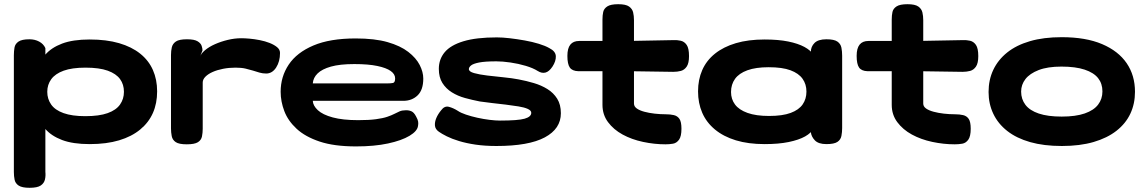

<svg xmlns="http://www.w3.org/2000/svg" viewBox="-20 -678 5450 914"><path d="M407 8Q327 8 275.5 -11.5Q224 -31 195 -65Q166 -99 154.5 -146Q143 -193 143 -247Q143 -296 154.5 -339.5Q166 -383 195 -417Q224 -451 275.5 -470.5Q327 -490 407 -490Q487 -490 547 -472.5Q607 -455 647.5 -422.5Q688 -390 708 -344.5Q728 -299 728 -243Q728 -186 708 -140.5Q688 -95 647.5 -61.5Q607 -28 547 -10Q487 8 407 8ZM121 216Q85 216 69 205.5Q53 195 49.5 177.5Q46 160 46 141V-415Q46 -434 49 -451.5Q52 -469 68 -480Q84 -491 120 -491Q146 -491 166.5 -480Q187 -469 196 -449V140Q198 159 194 176.5Q190 194 174 205Q158 216 121 216ZM386 -125Q452 -125 492.5 -139.5Q533 -154 551.5 -180.5Q570 -207 570 -241Q570 -276 551.5 -301.5Q533 -327 493 -341.5Q453 -356 387 -356Q323 -356 283 -341.5Q243 -327 224 -301Q205 -275 205 -241Q205 -207 223.5 -180.5Q242 -154 282.5 -139.5Q323 -125 386 -125Z M869 9Q832 9 816.5 -1.5Q801 -12 797.5 -30Q794 -48 794 -67V-416Q794 -436 798 -453Q802 -470 817.5 -480.5Q833 -491 870 -491Q905 -491 920.5 -481.5Q936 -472 940 -459.5Q944 -447 944 -438L932 -408Q937 -423 956 -439Q975 -455 1003 -467.5Q1031 -480 1064 -488Q1097 -496 1129 -496Q1145 -496 1168 -494Q1191 -492 1216.5 -487Q1242 -482 1263.5 -473.5Q1285 -465 1299 -453.5Q1313 -442 1313 -426Q1313 -385 1294.5 -356.5Q1276 -328 1247 -328Q1230 -328 1215 -332.5Q1200 -337 1184 -342Q1168 -347 1148.5 -351.5Q1129 -356 1101 -356Q1070 -356 1042 -350.5Q1014 -345 992.5 -335.5Q971 -326 958 -313Q945 -300 945 -285V-65Q945 -46 941.5 -28.5Q938 -11 922 -1Q906 9 869 9Z M1675 19Q1571 19 1502 -4Q1433 -27 1392 -65Q1351 -103 1333.5 -149Q1316 -195 1316 -241Q1316 -313 1354.5 -370.5Q1393 -428 1472 -461.5Q1551 -495 1673 -495Q1764 -495 1825 -477.5Q1886 -460 1923.5 -431Q1961 -402 1978 -368.5Q1995 -335 1995 -304Q1995 -250 1968 -224Q1941 -198 1900 -198H1469Q1470 -175 1493 -153.5Q1516 -132 1564 -119Q1612 -106 1685 -106Q1736 -106 1769.5 -110.5Q1803 -115 1823.5 -122Q1844 -129 1857.5 -136Q1871 -143 1882.5 -148Q1894 -153 1910 -153Q1925 -154 1938 -148.5Q1951 -143 1961 -123Q1969 -109 1970.5 -99Q1972 -89 1970 -79Q1967 -54 1929.5 -31.5Q1892 -9 1827 5Q1762 19 1675 19ZM1469 -281H1825Q1840 -281 1850.5 -283Q1861 -285 1861 -305Q1861 -325 1840 -340Q1819 -355 1776 -364Q1733 -373 1667 -373Q1598 -373 1555.5 -361Q1513 -349 1492 -328.5Q1471 -308 1469 -281Z M2343 17Q2288 17 2244 10.5Q2200 4 2165.5 -6.5Q2131 -17 2107 -29Q2083 -41 2069 -51Q2052 -63 2050.5 -80Q2049 -97 2057 -116Q2065 -135 2080 -153Q2096 -175 2117 -169.5Q2138 -164 2160 -150Q2173 -141 2198 -132.5Q2223 -124 2252.5 -117.5Q2282 -111 2310.5 -107.5Q2339 -104 2360 -104Q2446 -104 2477.5 -113Q2509 -122 2509 -141Q2509 -152 2492.5 -159.5Q2476 -167 2448 -171.5Q2420 -176 2387.5 -180Q2355 -184 2322.5 -187.5Q2290 -191 2264 -195Q2228 -202 2193.5 -211.5Q2159 -221 2131 -238.5Q2103 -256 2086 -283Q2069 -310 2069 -350Q2069 -396 2097 -429.5Q2125 -463 2186 -481.5Q2247 -500 2345 -500Q2372 -500 2406.5 -496Q2441 -492 2477.5 -485.5Q2514 -479 2545 -469.5Q2576 -460 2595 -449Q2625 -434 2626 -410.5Q2627 -387 2610 -361Q2594 -337 2576.5 -332.5Q2559 -328 2540 -340Q2518 -354 2483 -364.5Q2448 -375 2410 -380.5Q2372 -386 2343 -386Q2289 -386 2261 -380.5Q2233 -375 2222.5 -366.5Q2212 -358 2212 -349Q2212 -337 2237 -330Q2262 -323 2299.5 -318.5Q2337 -314 2377.5 -310Q2418 -306 2449 -300Q2486 -293 2521.5 -282.5Q2557 -272 2586 -254Q2615 -236 2632.5 -208Q2650 -180 2650 -139Q2650 -65 2573.5 -24Q2497 17 2343 17Z M3148 9Q3095 9 3041 -2.5Q2987 -14 2944 -37.5Q2901 -61 2874.5 -96.5Q2848 -132 2848 -179V-585Q2848 -605 2851.5 -621Q2855 -637 2871 -647.5Q2887 -658 2923 -658Q2959 -658 2974.5 -647Q2990 -636 2994 -619Q2998 -602 2998 -582V-185Q2998 -171 3011.5 -161.5Q3025 -152 3047.5 -146Q3070 -140 3096.5 -137Q3123 -134 3149 -134Q3171 -134 3188 -130Q3205 -126 3214.5 -112Q3224 -98 3224 -65Q3224 -29 3212.5 -13Q3201 3 3184 6Q3167 9 3148 9ZM2737 -483H2971L3185 -487Q3204 -488 3221 -484Q3238 -480 3249 -464Q3260 -448 3260 -411Q3260 -377 3249 -361Q3238 -345 3221.5 -340.5Q3205 -336 3185 -336L2979 -339H2733Q2704 -340 2692.5 -356.5Q2681 -373 2681 -412Q2681 -448 2695 -465.5Q2709 -483 2737 -483Z M3914 8Q3876 8 3859 -10Q3842 -28 3840 -49L3853 -67Q3842 -45 3812.5 -28.5Q3783 -12 3735 -2Q3687 8 3620 8Q3542 8 3483 -10Q3424 -28 3383.5 -61.5Q3343 -95 3323 -141Q3303 -187 3303 -243Q3303 -299 3323 -344.5Q3343 -390 3383.5 -422.5Q3424 -455 3483 -472.5Q3542 -490 3620 -490Q3685 -490 3732 -480.5Q3779 -471 3809.5 -454.5Q3840 -438 3853 -416L3840 -431Q3840 -456 3857.5 -473.5Q3875 -491 3914 -491Q3951 -491 3966.5 -480Q3982 -469 3985.5 -451Q3989 -433 3989 -413V-68Q3989 -49 3985.5 -31Q3982 -13 3966.5 -2.5Q3951 8 3914 8ZM3641 -126Q3705 -126 3744 -140.5Q3783 -155 3801 -181Q3819 -207 3819 -242Q3819 -277 3800.5 -303Q3782 -329 3743 -343.5Q3704 -358 3639 -358Q3578 -358 3538 -343.5Q3498 -329 3479 -302.5Q3460 -276 3460 -240Q3460 -206 3479 -180.5Q3498 -155 3538.5 -140.5Q3579 -126 3641 -126Z M4525 9Q4472 9 4418 -2.5Q4364 -14 4321 -37.5Q4278 -61 4251.5 -96.5Q4225 -132 4225 -179V-585Q4225 -605 4228.5 -621Q4232 -637 4248 -647.5Q4264 -658 4300 -658Q4336 -658 4351.5 -647Q4367 -636 4371 -619Q4375 -602 4375 -582V-185Q4375 -171 4388.5 -161.5Q4402 -152 4424.5 -146Q4447 -140 4473.5 -137Q4500 -134 4526 -134Q4548 -134 4565 -130Q4582 -126 4591.5 -112Q4601 -98 4601 -65Q4601 -29 4589.5 -13Q4578 3 4561 6Q4544 9 4525 9ZM4114 -483H4348L4562 -487Q4581 -488 4598 -484Q4615 -480 4626 -464Q4637 -448 4637 -411Q4637 -377 4626 -361Q4615 -345 4598.5 -340.5Q4582 -336 4562 -336L4356 -339H4110Q4081 -340 4069.5 -356.5Q4058 -373 4058 -412Q4058 -448 4072 -465.5Q4086 -483 4114 -483Z M5035 17Q4949 17 4884 -1.5Q4819 -20 4775 -54.5Q4731 -89 4708.5 -136.5Q4686 -184 4686 -240Q4686 -298 4708.5 -345.5Q4731 -393 4774.5 -428Q4818 -463 4883 -482Q4948 -501 5034 -501Q5149 -501 5226.5 -468Q5304 -435 5343.5 -377Q5383 -319 5383 -241Q5383 -184 5361 -137Q5339 -90 5295 -55.5Q5251 -21 5186 -2Q5121 17 5035 17ZM5034 -123Q5101 -123 5144 -138Q5187 -153 5207.5 -180Q5228 -207 5228 -243Q5228 -280 5207.5 -306Q5187 -332 5143.5 -346.5Q5100 -361 5033 -361Q4967 -361 4924.5 -344.5Q4882 -328 4861.5 -301.5Q4841 -275 4841 -242Q4841 -206 4861.5 -179Q4882 -152 4925 -137.5Q4968 -123 5034 -123Z"/></svg>

Font: Fredoka Expanded SemiBold
Style: Regular
Weight: 600
Width: 7
Designer: Ben Nathan
Foundry: Milena B. Brandão, Ben Nathan
Version: Version 2.001